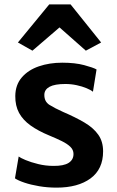

<svg xmlns="http://www.w3.org/2000/svg" viewBox="-20 -851 534 879"><path d="M48.5 -34.5 65.5 -134.5Q73 -128.5 97.2 -118.2Q121.5 -108 155.2 -99.8Q189 -91.5 225 -91.5Q271.5 -91 294 -105.2Q316.5 -119.5 316.5 -146Q316.5 -165 302 -179Q287.5 -193 262.5 -205.2Q237.5 -217.5 206 -230.5Q155 -251.5 120 -276.5Q85 -301.5 67.2 -334.2Q49.5 -367 50 -411.5Q50.5 -462.5 79.8 -496.5Q109 -530.5 157.5 -547.2Q206 -564 265 -564Q323.5 -564 365.5 -552.8Q407.5 -541.5 422 -533L405.5 -431Q396 -439 376.2 -447.2Q356.5 -455.5 331 -461Q305.5 -466.5 279.5 -466.5Q230.5 -466.5 207 -453.8Q183.5 -441 183 -417.5Q182.5 -386 206.2 -371Q230 -356 269 -338.5Q326 -314 367 -289.8Q408 -265.5 430 -234.2Q452 -203 452 -158Q452 -76.5 394.5 -34.2Q337 8 239 8Q197.5 8 159.2 1.5Q121 -5 92 -14.8Q63 -24.5 48.5 -34.5ZM128.5 -619 62 -656.5 205.5 -831H303L443 -656.5L373 -619L252.5 -725.5Z"/></svg>

Font: Merriweather Sans SemiBold
Style: Regular
Weight: 600
Designer: Eben Sorkin
Foundry: Eben Sorkin
Version: Version 2.001